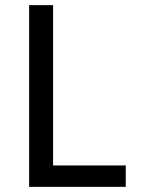

<svg xmlns="http://www.w3.org/2000/svg" viewBox="-20 -725 547 745"><path d="M93 0V-705H186V-83H468V0Z"/></svg>

Font: Nunito Sans 7pt Condensed Medium
Style: Regular
Weight: 500
Width: 3
Designer: Vernon Adams
Foundry: Vernon Adams
Version: Version 3.101;gftools[0.9.27]